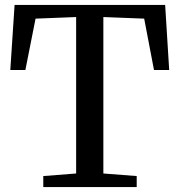

<svg xmlns="http://www.w3.org/2000/svg" viewBox="-20 -763 732 783"><path d="M290.5 -55.5V-693.5L125 -687L83.5 -477.5H22L39.5 -743H653.5L670 -477.5H608L568 -687L401.5 -693.5V-55.5L537.5 -45V0H156.5V-45Z"/></svg>

Font: Merriweather 36pt
Style: Regular
Weight: 400
Designer: Eben Sorkin
Foundry: Eben Sorkin
Version: Version 2.100